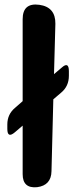

<svg xmlns="http://www.w3.org/2000/svg" viewBox="-20 -811 333 839"><path d="M79 -262 45 -233Q12 -205 12 -248V-267Q12 -312 46 -340L79 -369V-727Q79 -800 152 -790Q223 -780 222 -707L216 -487L249 -515Q281 -544 281 -500V-480Q281 -434 247 -406L213 -377L205 -63Q204 -1 142 7Q79 13 79 -50Z"/></svg>

Font: MaokenZhuyuanTi
Style: Regular
Weight: 400
Designer: Fontworks Inc & LongZhuTi team: ZERO子、时光羊、荆南、频凡、刘鹏、Little White Dog、帆影Magmeta、奈白不弍、白日月球、ChaoTawei、雨三（排名不分先后）
Version: Version 1.000; 20230222